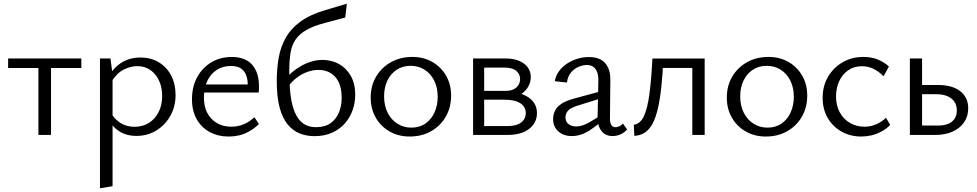

<svg xmlns="http://www.w3.org/2000/svg" viewBox="-20 -731 5293 1040"><path d="M188.1 0V-414.2H256.4V0ZM24 -362.7V-414.2H420.5V-362.7Z M718.5 5.2Q664.9 5.2 624.7 -20.7Q584.5 -46.6 563.5 -95.6L581.9 -118.4Q603 -82.2 635.6 -63.1Q668.2 -44.1 708.2 -44.1Q753.2 -44.1 786.8 -65.4Q820.5 -86.7 839.4 -124.3Q858.4 -161.9 858.4 -211.2Q858.4 -256.9 841.9 -293.4Q825.4 -329.8 795.1 -351.3Q764.9 -372.8 723.4 -372.8Q686.5 -372.8 649.1 -353.5Q611.8 -334.2 583.4 -288L557.9 -302.2Q591.5 -361.5 636.3 -390.5Q681.2 -419.4 740.3 -419.4Q798.4 -419.4 841.2 -393.1Q884 -366.8 907.5 -321.3Q931 -275.7 931 -217.2Q931 -153.5 902.6 -103.3Q874.3 -53.1 826.4 -24Q778.5 5.2 718.5 5.2ZM521.5 289V-414.2H578.4L589.8 -327.4V277.5Z M1219.6 8.6Q1161.1 8.6 1115.9 -15.9Q1070.7 -40.4 1045.3 -85.5Q1019.9 -130.7 1019.9 -193.1Q1019.9 -261.9 1048.4 -313.6Q1077 -365.3 1125.4 -393.8Q1173.9 -422.4 1235 -422.4Q1308.7 -422.4 1345.8 -380.3Q1382.8 -338.2 1382.8 -264.6Q1382.8 -256.5 1382.6 -247.5Q1382.5 -238.4 1381.2 -229.8H1322.4V-265.2Q1322.4 -319.4 1300.2 -346.5Q1278.1 -373.6 1230.5 -373.6Q1187.4 -373.6 1154.3 -352.5Q1121.2 -331.3 1102.9 -292.9Q1084.6 -254.5 1084.6 -202.4Q1084.6 -130.1 1125.9 -87.5Q1167.1 -44.8 1233 -44.8Q1266.9 -44.8 1297.9 -57Q1328.8 -69.2 1358 -95.9L1382.7 -59.1Q1355.8 -33.7 1328.5 -18.7Q1301.1 -3.6 1274 2.5Q1246.9 8.6 1219.6 8.6ZM1058.5 -229.8 1067.1 -273.4H1371.8V-229.8Z M1683.3 6.5Q1639.5 6.5 1602.4 -8.6Q1565.2 -23.7 1537.4 -58.1Q1509.5 -92.4 1494.3 -149.8Q1479.2 -207.1 1479.2 -291.8Q1479.2 -359.7 1489.7 -418.8Q1500.3 -477.9 1528.1 -527.1Q1555.9 -576.2 1607.2 -613.8Q1658.5 -651.5 1739.8 -675.5L1858.8 -711L1850.1 -636L1743.1 -607.7Q1678.2 -590.9 1639.3 -568.3Q1600.3 -545.6 1580.2 -515.4Q1560 -485.2 1553.5 -443.9Q1547 -402.6 1547 -347.1Q1547 -337.6 1547 -327.9Q1547 -318.2 1547.3 -309.3L1548.5 -284.6Q1551.1 -212.7 1563 -165.6Q1575 -118.4 1594 -91.4Q1613 -64.4 1637.6 -53.3Q1662.3 -42.1 1691.7 -42.1Q1740 -42.1 1770.6 -63.9Q1801.1 -85.7 1815.9 -121.8Q1830.7 -157.9 1830.7 -199.8Q1830.7 -275.4 1796.2 -313.9Q1761.8 -352.3 1705 -352.3Q1675.9 -352.3 1645.6 -341.8Q1615.4 -331.2 1588.3 -310.8Q1561.1 -290.3 1540.3 -261.4L1516.4 -293.4Q1535.6 -317.1 1559.6 -337.6Q1583.7 -358.1 1610.6 -373.5Q1637.6 -388.9 1667.2 -397.7Q1696.8 -406.5 1726.2 -406.5Q1776.1 -406.5 1816.2 -384.2Q1856.2 -361.8 1880.2 -319.8Q1904.1 -277.7 1904.1 -217.8Q1904.1 -173.8 1889.6 -133.4Q1875.1 -92.9 1847.1 -61.5Q1819 -30.2 1778 -11.9Q1737 6.5 1683.3 6.5Z M2199 8.5Q2138.2 8.5 2090.4 -18.9Q2042.6 -46.2 2015.3 -93.8Q1987.9 -141.5 1987.9 -202.1Q1987.9 -266.5 2017.4 -316.2Q2046.8 -365.9 2097.9 -394.3Q2149 -422.6 2213.5 -422.6Q2274.3 -422.6 2321.5 -395.6Q2368.7 -368.5 2396.1 -321.4Q2423.5 -274.3 2423.5 -213.1Q2423.5 -149.3 2394.6 -99Q2365.6 -48.8 2315 -20.2Q2264.5 8.5 2199 8.5ZM2208.3 -39.7Q2253.3 -39.7 2285.3 -62.5Q2317.3 -85.2 2334.1 -123.1Q2350.9 -161 2350.9 -206Q2350.9 -257.6 2331.5 -295.4Q2312.2 -333.2 2279.2 -353.8Q2246.2 -374.5 2204.2 -374.5Q2160.2 -374.5 2127.7 -352.5Q2095.2 -330.5 2077.9 -293.4Q2060.5 -256.3 2060.5 -209.7Q2060.5 -158.1 2080.1 -119.8Q2099.7 -81.5 2133.3 -60.6Q2166.8 -39.7 2208.3 -39.7Z M2542.5 0V-414.2H2719.9Q2780.7 -414.2 2817.9 -386.5Q2855.1 -358.8 2855.1 -313.3Q2855.1 -281.7 2836.9 -254.6Q2818.6 -227.5 2786.9 -211.7Q2755.1 -195.9 2713 -195.9L2723.4 -233.9Q2798.7 -233.9 2843.6 -202.7Q2888.5 -171.5 2888.5 -118.5Q2888.5 -65.8 2846 -32.9Q2803.5 0 2728.5 0ZM2602.6 -48.2H2730.7Q2777.7 -48.2 2802.8 -67.4Q2827.9 -86.6 2827.9 -118.5Q2827.9 -152.4 2798.5 -171.7Q2769.2 -191.1 2710.3 -191.1H2584V-238.7H2720.1Q2755.9 -238.7 2776.5 -256.7Q2797.2 -274.6 2797.2 -303.5Q2797.2 -329.2 2776.7 -347Q2756.2 -364.9 2712.4 -364.9H2602.6Z M3298 6Q3260 6 3238 -21.5Q3216 -49 3217 -101L3221 -290Q3222 -321 3214.5 -340.5Q3207 -360 3193 -369.5Q3179 -379 3159 -379Q3138 -379 3114 -369Q3090 -359 3072.5 -338Q3055 -317 3051 -284L2985 -291Q2990 -320 3007 -344Q3024 -368 3050 -385.5Q3076 -403 3107 -412.5Q3138 -422 3170 -422Q3230 -422 3258.5 -388.5Q3287 -355 3286 -298L3284 -88Q3284 -66 3291.5 -54Q3299 -42 3313 -42Q3324 -42 3335 -47Q3346 -52 3354 -62L3377 -30Q3364 -14 3343 -4Q3322 6 3298 6ZM3077 6Q3032 6 3004 -19.5Q2976 -45 2976 -86Q2976 -110 2986 -131Q2996 -152 3020.5 -168.5Q3045 -185 3089 -197L3255 -242L3260 -206L3106 -158Q3068 -146 3055.5 -130Q3043 -114 3043 -96Q3043 -71 3060 -58.5Q3077 -46 3101 -46Q3131 -46 3167 -65.5Q3203 -85 3247 -116L3258 -92Q3215 -51 3170 -22.5Q3125 6 3077 6Z M3416 5 3413 -55Q3448 -60 3467.5 -101Q3487 -142 3497.5 -220.5Q3508 -299 3514 -414H3574Q3569 -327 3562 -259.5Q3555 -192 3543.5 -143Q3532 -94 3515 -62Q3498 -30 3474 -13.5Q3450 3 3416 5ZM3730 0V-414H3797V0ZM3549 -363V-414H3759V-363Z M4128 8.5Q4067.2 8.5 4019.4 -18.9Q3971.6 -46.2 3944.3 -93.8Q3916.9 -141.5 3916.9 -202.1Q3916.9 -266.5 3946.4 -316.2Q3975.8 -365.9 4026.9 -394.3Q4078 -422.6 4142.5 -422.6Q4203.3 -422.6 4250.5 -395.6Q4297.7 -368.5 4325.1 -321.4Q4352.5 -274.3 4352.5 -213.1Q4352.5 -149.3 4323.6 -99Q4294.6 -48.8 4244 -20.2Q4193.5 8.5 4128 8.5ZM4137.3 -39.7Q4182.3 -39.7 4214.3 -62.5Q4246.3 -85.2 4263.1 -123.1Q4279.9 -161 4279.9 -206Q4279.9 -257.6 4260.5 -295.4Q4241.2 -333.2 4208.2 -353.8Q4175.2 -374.5 4133.2 -374.5Q4089.2 -374.5 4056.7 -352.5Q4024.2 -330.5 4006.9 -293.4Q3989.5 -256.3 3989.5 -209.7Q3989.5 -158.1 4009.1 -119.8Q4028.7 -81.5 4062.3 -60.6Q4095.8 -39.7 4137.3 -39.7Z M4646.1 8.5Q4585.4 8.5 4538 -18.4Q4490.5 -45.3 4463.2 -92.6Q4435.9 -140 4435.9 -201.2Q4435.9 -265 4465.1 -315Q4494.4 -364.9 4544.3 -393.8Q4594.2 -422.6 4657.2 -422.6Q4699.8 -422.6 4734.1 -408.9Q4768.5 -395.2 4795.1 -370.6L4765.7 -318Q4740.6 -343.6 4711.6 -358Q4682.6 -372.3 4649 -372.3Q4605.9 -372.3 4574.1 -350.1Q4542.3 -328 4525.4 -290.9Q4508.5 -253.8 4508.5 -208.3Q4508.5 -158.8 4528.9 -121.9Q4549.3 -84.9 4584.6 -64.8Q4619.9 -44.6 4663.5 -44.6Q4695.4 -44.6 4725 -57.2Q4754.6 -69.8 4779.2 -93.2L4801.8 -54.1Q4779.4 -31.7 4753 -17.9Q4726.7 -4 4699.9 2.2Q4673 8.5 4646.1 8.5Z M4908.5 0V-414.2H4974.6V-50.9H5063.5Q5110.5 -50.9 5136.6 -72.5Q5162.8 -94.2 5162.8 -132.5Q5162.8 -174.3 5133 -197.6Q5103.1 -220.9 5049.2 -220.9H4958.7V-270.7H5060.6Q5099.4 -270.7 5129.8 -262.2Q5160.2 -253.6 5181.3 -237Q5202.5 -220.5 5213.5 -197.3Q5224.5 -174.2 5224.5 -144Q5224.5 -101 5202.1 -68.5Q5179.7 -36.1 5139.6 -18Q5099.5 0 5044.9 0Z"/></svg>

Font: Ysabeau
Style: Bold
Weight: 700
Designer: Christian Thalmann (Catharsis Fonts)
Version: Version 2.000;gftools[0.9.27.dev2+g8671c4b]